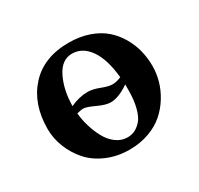

<svg xmlns="http://www.w3.org/2000/svg" viewBox="-106 -571 731 707"><g transform="rotate(-30 259.5 -217.0)"><path d="M34.2 -207Q34.2 -312.5 93.8 -378.2Q153.3 -443.8 259.8 -443.8Q307.1 -443.8 345.7 -430.2Q384.3 -416.5 409.7 -394Q435.1 -371.6 452.4 -341.6Q469.7 -311.5 477.3 -280Q484.9 -248.5 484.9 -215.8Q484.9 -184.6 476.3 -153.6Q467.8 -122.6 449.5 -92.8Q431.2 -63 405.3 -40.3Q379.4 -17.6 341.6 -3.9Q303.7 9.8 258.8 9.8Q206.1 9.8 162.1 -9.5Q118.2 -28.8 91.1 -60.1Q64 -91.3 49.1 -129.4Q34.2 -167.5 34.2 -207ZM363.8 -206.5Q319.3 -175.8 285.2 -175.8Q264.6 -175.8 231.4 -191.4Q198.2 -207 184.1 -207Q177.2 -207 157.7 -202.1Q160.6 -172.9 169.2 -144.5Q177.7 -116.2 191.7 -90.6Q205.6 -64.9 227.3 -49.1Q249 -33.2 274.9 -33.2Q290.5 -33.2 304.4 -39.3Q318.4 -45.4 332.5 -60.5Q346.7 -75.7 355.2 -107.4Q363.8 -139.2 363.8 -184.1ZM361.3 -238.8Q353.5 -318.4 324 -360.6Q294.4 -402.8 250 -402.8Q206.1 -402.8 181.4 -352.8Q156.7 -302.7 155.8 -234.4Q193.4 -252 230 -252Q251 -252 279.3 -241Q307.6 -230 324.2 -230Q341.3 -230 361.3 -238.8Z"/></g></svg>

Font: Linux Libertine G
Style: Semibold
Weight: 600
Designer: Philipp H. Poll
Foundry: Philipp H. Poll
Version: Version 5.1.1